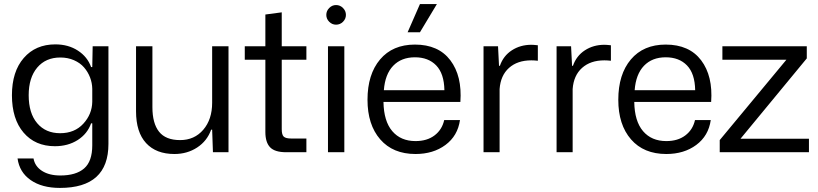

<svg xmlns="http://www.w3.org/2000/svg" viewBox="-20 -754 4054 951"><path d="M276.9 176.8Q187.5 176.8 131.8 137.9Q76.2 99.1 66.9 30.8H146Q152.8 69.8 188.2 92.5Q223.6 115.2 278.8 115.2Q356.4 115.2 396.7 80.3Q437 45.4 437 -34.2V-143.1H431.2Q413.1 -91.3 365 -60.5Q316.9 -29.8 252 -29.8Q154.3 -29.8 96.7 -97.2Q39.1 -164.6 39.1 -282.2Q39.1 -399.4 97.7 -466.8Q156.2 -534.2 253.9 -534.2Q318.4 -534.2 365.7 -503.4Q413.1 -472.7 431.2 -421.9H437L439 -524.9H517.1V-41Q517.1 176.8 276.9 176.8ZM122.1 -282.2Q122.1 -193.4 164.1 -143.8Q206.1 -94.2 277.8 -94.2Q349.6 -94.2 392.8 -141.4Q436 -188.5 437 -250V-314Q436.5 -343.3 426 -370.6Q415.5 -397.9 396.2 -420.2Q377 -442.4 346.4 -455.8Q315.9 -469.2 278.8 -469.2Q206.5 -469.2 164.3 -419.2Q122.1 -369.1 122.1 -282.2Z M843.8 8.8Q753.4 8.8 703.6 -45.2Q653.8 -99.1 653.8 -203.1V-524.9H734.9V-223.1Q734.9 -143.1 767.8 -101.6Q800.8 -60.1 872.1 -60.1Q942.9 -60.1 986.8 -111.3Q1030.8 -162.6 1030.8 -245.1V-524.9H1111.8V0H1034.7L1030.8 -111.8H1025.9Q1005.9 -55.7 956.5 -23.4Q907.2 8.8 843.8 8.8Z M1397.5 0Q1341.3 0 1317.9 -24.4Q1294.4 -48.8 1294.4 -100.1V-458H1192.4V-524.9H1294.4V-682.1L1375.5 -692.9V-524.9H1497.6V-458H1375.5V-113.8Q1375.5 -86.4 1385.5 -77.1Q1395.5 -67.9 1422.9 -67.9H1497.6V0Z M1604.5 0V-524.9H1685.5V0ZM1644.5 -729Q1664.6 -729 1679 -714.4Q1693.4 -699.7 1693.4 -680.2Q1693.4 -660.6 1679 -646.2Q1664.6 -631.8 1644.5 -631.8Q1625 -631.8 1610.6 -646.2Q1596.2 -660.6 1596.2 -680.2Q1596.2 -699.7 1610.6 -714.4Q1625 -729 1644.5 -729Z M2038.1 8.8Q1926.3 8.8 1863.3 -63.7Q1800.3 -136.2 1800.3 -259.8Q1800.3 -385.7 1862.5 -459.5Q1924.8 -533.2 2035.2 -533.2Q2151.9 -533.2 2210.7 -455.3Q2269.5 -377.4 2260.3 -249H1879.4Q1880.9 -153.8 1922.9 -104.5Q1964.8 -55.2 2038.1 -55.2Q2095.2 -55.2 2132.3 -83.3Q2169.4 -111.3 2180.2 -159.2H2258.3Q2247.1 -81.1 2186.5 -36.1Q2126 8.8 2038.1 8.8ZM1881.3 -307.1H2181.2Q2179.7 -389.6 2140.6 -429.9Q2101.6 -470.2 2035.2 -470.2Q1967.8 -470.2 1927.5 -428.2Q1887.2 -386.2 1881.3 -307.1ZM1999 -594.2 2060.1 -733.9H2144L2060.1 -594.2Z M2375 0V-524.9H2446.8L2451.7 -428.2H2456.1Q2473.1 -477.5 2515.4 -504.9Q2557.6 -532.2 2611.8 -532.2Q2622.1 -532.2 2644 -529.8V-453.1Q2626.5 -455.1 2611.8 -455.1Q2543 -455.1 2501.2 -417.7Q2459.5 -380.4 2454.6 -313V0Z M2736.8 0V-524.9H2808.6L2813.5 -428.2H2817.9Q2835 -477.5 2877.2 -504.9Q2919.4 -532.2 2973.6 -532.2Q2983.9 -532.2 3005.9 -529.8V-453.1Q2988.3 -455.1 2973.6 -455.1Q2904.8 -455.1 2863 -417.7Q2821.3 -380.4 2816.4 -313V0Z M3280.3 8.8Q3168.5 8.8 3105.5 -63.7Q3042.5 -136.2 3042.5 -259.8Q3042.5 -385.7 3104.7 -459.5Q3167 -533.2 3277.3 -533.2Q3394 -533.2 3452.9 -455.3Q3511.7 -377.4 3502.4 -249H3121.6Q3123 -153.8 3165 -104.5Q3207 -55.2 3280.3 -55.2Q3337.4 -55.2 3374.5 -83.3Q3411.6 -111.3 3422.4 -159.2H3500.5Q3489.3 -81.1 3428.7 -36.1Q3368.2 8.8 3280.3 8.8ZM3123.5 -307.1H3423.3Q3421.9 -389.6 3382.8 -429.9Q3343.8 -470.2 3277.3 -470.2Q3210 -470.2 3169.7 -428.2Q3129.4 -386.2 3123.5 -307.1Z M3544.9 0V-60.1L3875 -458H3558.1V-524.9H3976.1V-464.8L3647.9 -66.9H3986.8V0Z"/></svg>

Font: Lumene Sans
Style: Regular
Weight: 400
Designer: Deni Anggara
Version: Version 1.003;Glyphs 3.1.2 (3151)